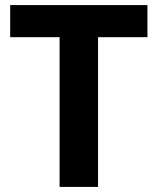

<svg xmlns="http://www.w3.org/2000/svg" viewBox="-20 -734 619 754"><path d="M365 0H214V-588H20V-714H559V-588H365Z"/></svg>

Font: Noto Sans Kannada
Style: Regular
Weight: 400
Designer: Jelle Bosma - Monotype Design Team
Foundry: Monotype Imaging Inc.
Version: Version 2.003